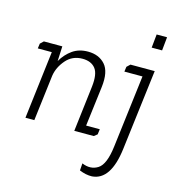

<svg xmlns="http://www.w3.org/2000/svg" viewBox="-124 -755 1008 1086"><g transform="rotate(15 380.0 -212.0)"><path d="M651 -568 659 -647H720L712 -568ZM53 -444H161L157 -357Q182 -400 219.5 -426.5Q257 -453 310 -453Q374 -453 410.5 -412Q447 -371 436 -280L407 -46H487L483 -15L464 0H350L382 -267Q391 -343 366 -374.5Q341 -406 290 -406Q231 -406 194 -363Q157 -320 149 -270L148 -262L116 0H64L112 -397H30L34 -426ZM541 -426 560 -444H702L644 27Q621 215 513 223Q477 224 439 208L442 166Q494 188 536 161.5Q578 135 591 27L643 -397H537Z"/></g></svg>

Font: Zilla Slab Light
Style: Italic
Weight: 300
Italic angle: -6°
Designer: Typotheque.com
Foundry: Typotheque type foundry
Version: Version 1.1; 2017; ttfautohint (v1.6)